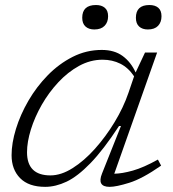

<svg xmlns="http://www.w3.org/2000/svg" viewBox="-20 -716 674 746"><path d="M376.5 -42 450 -226.5H442.5Q381.5 -133.5 331.5 -82Q281.5 -30.5 238.8 -10.2Q196 10 155.5 10Q91.5 10 58.2 -23.8Q25 -57.5 25 -113Q25 -160 42 -215.2Q59 -270.5 90.5 -324.8Q122 -379 165.5 -423.5Q209 -468 262.2 -495Q315.5 -522 375.5 -522Q424.5 -522 456.5 -498.5Q488.5 -475 507 -434.5L543.5 -512H590.5L424 -41Q454.5 -41.5 496.2 -53.2Q538 -65 593.5 -96L606 -72.5Q533 -21.5 482.2 -5.8Q431.5 10 406 10Q355.5 10 376.5 -42ZM85 -124.5Q85 -34.5 176 -34.5Q217.5 -34.5 262.2 -62.8Q307 -91 349 -138Q391 -185 425.2 -241.5Q459.5 -298 479 -355L501 -419.5Q478.5 -453 447.5 -468.5Q416.5 -484 378.5 -484Q331 -484 287.2 -460Q243.5 -436 206.5 -396.2Q169.5 -356.5 142.2 -308.8Q115 -261 100 -212.8Q85 -164.5 85 -124.5ZM346.5 -601.5Q325 -601.5 312.2 -613Q299.5 -624.5 299.5 -647Q299.5 -696.5 353 -696.5Q374.5 -696.5 387.2 -685.8Q400 -675 400 -653Q400 -629.5 386.2 -615.5Q372.5 -601.5 346.5 -601.5ZM554.5 -601.5Q533 -601.5 520.5 -613Q508 -624.5 508 -647Q508 -696.5 560.5 -696.5Q582.5 -696.5 595 -685.8Q607.5 -675 607.5 -653Q607.5 -629.5 594 -615.5Q580.5 -601.5 554.5 -601.5Z"/></svg>

Font: Newsreader Caption Light
Style: Italic
Weight: 300
Italic angle: -17°
Designer: Hugues Gentile
Foundry: Production Type
Version: Version 1.001